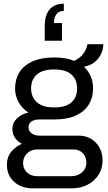

<svg xmlns="http://www.w3.org/2000/svg" viewBox="-20 -854 596 1056"><path d="M158 182Q120 182 88 166.5Q56 151 37 122Q18 93 18 53Q18 9 42.5 -20Q67 -49 101 -63Q76 -75 62 -96.5Q48 -118 48 -144Q48 -179 73.5 -203Q99 -227 136 -235Q102 -257 82.5 -291.5Q63 -326 63 -368Q63 -418 86.5 -456Q110 -494 158.5 -516Q207 -538 277 -538Q309 -538 337 -533.5Q365 -529 387 -519Q422 -535 439.5 -560Q457 -585 461 -611H548Q548 -581 534.5 -554.5Q521 -528 498 -510.5Q475 -493 442 -487Q467 -463 479.5 -433Q492 -403 492 -368Q492 -318 468.5 -279.5Q445 -241 398 -219Q351 -197 280 -197H198Q171 -197 154 -186.5Q137 -176 137 -153Q137 -133 154 -120.5Q171 -108 198 -108H412Q470 -108 507 -69.5Q544 -31 544 29Q544 72 522.5 106.5Q501 141 462.5 161.5Q424 182 373 182ZM183 115H372Q395 115 414 105.5Q433 96 444 79Q455 62 455 42Q455 8 435 -12Q415 -32 385 -32H183Q151 -32 129 -10.5Q107 11 107 42Q107 75 129 95Q151 115 183 115ZM278 -263Q342 -263 373 -291Q404 -319 404 -368Q404 -416 373 -444Q342 -472 278 -472Q214 -472 182.5 -444Q151 -416 151 -368Q151 -337 165 -313Q179 -289 207 -276Q235 -263 278 -263ZM331 -834V-794Q303 -794 290 -775.5Q277 -757 277 -727H321V-630H226V-709Q226 -754 239.5 -781.5Q253 -809 276.5 -821.5Q300 -834 331 -834Z"/></svg>

Font: Archivo SemiBold
Style: Regular
Weight: 400
Version: Version 2.001